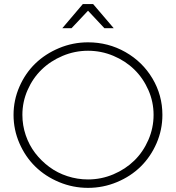

<svg xmlns="http://www.w3.org/2000/svg" viewBox="-20 -910 856 934"><path d="M408.2 -857.9 328.1 -772.9H283.2L382.8 -890.1H433.1L533.2 -772.9H487.8ZM408.2 -704.1Q506.8 -704.1 590.1 -656.7Q673.3 -609.4 721.7 -528.1Q770 -446.8 770 -351.1Q770 -278.8 741.5 -213.1Q712.9 -147.5 664.6 -99.9Q616.2 -52.2 549.1 -24.2Q481.9 3.9 408.2 3.9Q334.5 3.9 267.3 -24.2Q200.2 -52.2 151.6 -99.9Q103 -147.5 74.5 -213.1Q45.9 -278.8 45.9 -351.1Q45.9 -422.9 74.5 -488.3Q103 -553.7 151.6 -600.8Q200.2 -647.9 267.3 -676Q334.5 -704.1 408.2 -704.1ZM408.2 -37.1Q472.7 -37.1 531.5 -62Q590.3 -86.9 633.3 -128.9Q676.3 -170.9 701.7 -229.2Q727.1 -287.6 727.1 -351.1Q727.1 -414.6 701.7 -472.2Q676.3 -529.8 633.3 -571.8Q590.3 -613.8 531.5 -638.4Q472.7 -663.1 408.2 -663.1Q343.8 -663.1 284.7 -638.2Q225.6 -613.3 182.6 -571.5Q139.6 -529.8 114.3 -472.2Q88.9 -414.6 88.9 -351.1Q88.9 -300.3 105.2 -252.2Q121.6 -204.1 151.1 -165.5Q180.7 -127 220 -97.9Q259.3 -68.8 307.9 -53Q356.4 -37.1 408.2 -37.1Z"/></svg>

Font: Montserrat-Arabic ExtraLight
Style: Regular
Weight: 275
Designer: Mohamed Gaber
Foundry: Kief Type Foundry
Version: Version 5.008;PS 005.008;hotconv 1.0.88;makeotf.lib2.5.64775